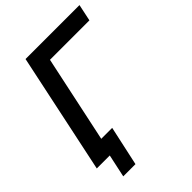

<svg xmlns="http://www.w3.org/2000/svg" viewBox="-242 -821 1067 1067"><g transform="rotate(-45 292.0 -287.5)"><path d="M10 0 160 -710H584L563 -611H253L123 0ZM83 135 112 0H24L46 -99H230L179 135Z"/></g></svg>

Font: Raleway SemiBold
Style: Italic
Weight: 600
Italic angle: -12°
Designer: Matt McInerney, Pablo Impallari, Rodrigo Fuenzalida
Foundry: Matt McInerney, Pablo Impallari, Rodrigo Fuenzalida
Version: Version 4.026